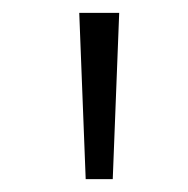

<svg xmlns="http://www.w3.org/2000/svg" viewBox="-20 -749 292 298"><path d="M113 -471H155L165 -729H103Z"/></svg>

Font: Noto Sans Devanagari UI ExtraCondensed Light
Style: Regular
Weight: 300
Width: 2
Designer: Jelle Bosma - Monotype Design Team
Foundry: Monotype Imaging Inc.
Version: Version 2.004